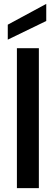

<svg xmlns="http://www.w3.org/2000/svg" viewBox="-20 -968 285 988"><path d="M218 -948V-860L20 -764V-841ZM67 -720H180V0H67Z"/></svg>

Font: Albert Sans SemiBold
Style: Regular
Weight: 600
Designer: Andreas Rasmussen
Foundry: a.Foundry
Version: Version 1.025